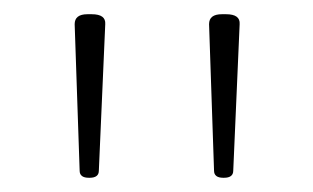

<svg xmlns="http://www.w3.org/2000/svg" viewBox="-20 -722 440 270"><path d="M105 -472Q92 -472 92 -482L85 -688Q85 -702 103 -702H109Q129 -702 128 -688L119 -482Q119 -472 106 -472ZM294 -472Q281 -472 281 -482L274 -688Q274 -702 292 -702H298Q318 -702 317 -688L308 -482Q308 -472 295 -472Z"/></svg>

Font: Asap Semi Expanded Thin
Style: Regular
Weight: 100
Width: 6
Designer: Pablo Cosgaya
Foundry: Omnibus-Type
Version: Version 3.001; ttfautohint (v1.8.4.7-5d5b)